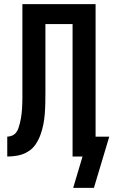

<svg xmlns="http://www.w3.org/2000/svg" viewBox="-20 -755 547 926"><path d="M333 151 378 0H330V-639H199V-310Q199 -284 198.5 -258Q198 -232 196 -206Q194 -180 189 -154.5Q184 -129 175 -104.5Q166 -80 151.5 -58.5Q137 -37 114.5 -23.5Q92 -10 66.5 -5Q41 0 15 0V-96Q27 -96 38.5 -101Q50 -106 57.5 -115.5Q65 -125 69 -137Q73 -149 76 -161Q79 -173 81 -185Q83 -197 84.5 -209.5Q86 -222 86.5 -234Q87 -246 87.5 -258.5Q88 -271 88 -283Q88 -295 88 -308V-735H441V-96H507L433 151Z"/></svg>

Font: Moesevka
Style: Bold
Weight: 700
Monospace: yes
Designer: Belleve Invis
Foundry: Belleve Invis
Version: Version 32.5.0; ttfautohint (v1.8.4)